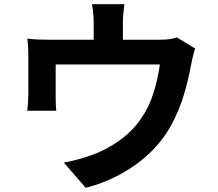

<svg xmlns="http://www.w3.org/2000/svg" viewBox="-20 -837 1040 914"><path d="M909 -606Q903 -589 897.5 -565Q892 -541 889 -526Q876 -454 854.5 -383Q833 -312 796 -243Q766 -187 723.5 -140Q681 -93 628.5 -55Q576 -17 515.5 11.5Q455 40 388 57L284 -63Q318 -69 356 -79.5Q394 -90 425 -102Q488 -125 549 -168.5Q610 -212 652 -273Q690 -328 711 -395.5Q732 -463 741 -530H245V-384Q245 -367 245.5 -346Q246 -325 248 -310H110Q112 -329 113.5 -351.5Q115 -374 115 -394V-567Q115 -584 114 -609.5Q113 -635 110 -653Q136 -650 159.5 -649Q183 -648 212 -648H426V-725Q426 -746 424.5 -765.5Q423 -785 418 -817H572Q568 -785 566.5 -765.5Q565 -746 565 -725V-648H739Q771 -648 790 -651Q809 -654 822 -659Z"/></svg>

Font: SpoqaHanSansJP-Bold
Style: Regular
Weight: 700
Designer: [Source Han Sans]
Ryoko NISHIZUKA  (kana & ideographs); Paul D. Hunt (Latin, Greek & Cyrillic); Wenlong ZHANG  (bopomofo
Foundry: Spoqa (http://bi.spoqa.com)
Version: Version 1.002.20150607